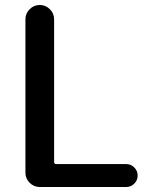

<svg xmlns="http://www.w3.org/2000/svg" viewBox="-20 -750 629 770"><path d="M139 0Q116 0 99 -17Q82 -34 82 -57V-673Q82 -696 99 -713Q116 -730 139 -730H140Q163 -730 180 -713Q197 -696 197 -673V-101Q197 -92 205 -92H486Q505 -92 518.5 -78.5Q532 -65 532 -46Q532 -27 518.5 -13.5Q505 0 486 0Z"/></svg>

Font: Rounded Mplus 1c Medium
Style: Regular
Weight: 500
Version: Version 1.059.20150529